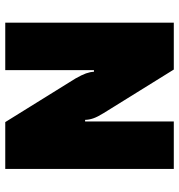

<svg xmlns="http://www.w3.org/2000/svg" viewBox="4 -668 665 712"><g transform="rotate(90 336.0 -312.5)"><path d="M64.6 0V-625H238.4L399.8 -365Q414 -342.2 419.4 -326.4Q424.8 -310.6 425 -296.1H431V-625H607V0H433.3L271.8 -260Q258.4 -283.5 252.7 -299.3Q247.1 -315.2 246.6 -328.9H240.6V0Z"/></g></svg>

Font: Changa
Style: Regular
Weight: 400
Designer: Eduardo Rodriguez Tunni
Foundry: Eduardo Rodriguez Tunni
Version: Version 3.003